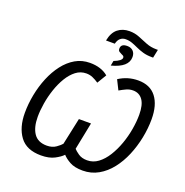

<svg xmlns="http://www.w3.org/2000/svg" viewBox="-174 -1187 1308 1356"><g transform="rotate(20 479.5 -509.5)"><path d="M435 -910Q447 -972 482.5 -1000.5Q518 -1029 570 -1029Q610 -1029 644 -1015Q678 -1001 713 -987Q748 -973 790 -973H802L789 -910H780Q741 -910 712 -918.5Q683 -927 659.5 -938Q636 -949 613 -957.5Q590 -966 563 -966Q541 -966 524.5 -952.5Q508 -939 501 -910ZM527 -755 534 -792Q591 -814 591 -837Q591 -845 586 -849Q581 -853 573 -856Q563 -861 553 -867Q543 -873 543 -889Q543 -925 590 -925Q618 -925 634.5 -908.5Q651 -892 651 -864Q651 -787 527 -755ZM280 10Q171 10 121 -57.5Q71 -125 71 -234Q71 -302 84.5 -371.5Q98 -441 124 -504Q150 -567 188 -616.5Q226 -666 275 -694.5Q324 -723 384 -723Q469 -723 521 -679L479 -609Q455 -625 433 -634.5Q411 -644 385 -644Q342 -644 307.5 -617.5Q273 -591 246.5 -547Q220 -503 202 -449.5Q184 -396 175 -341Q166 -286 166 -239Q166 -160 197 -114.5Q228 -69 295 -69Q336 -69 364 -89Q392 -109 402 -122L445 -323H536L495 -118Q506 -105 532 -87Q558 -69 598 -69Q643 -69 680 -96.5Q717 -124 746 -170.5Q775 -217 795 -273Q815 -329 825 -387.5Q835 -446 835 -497Q835 -571 809 -607.5Q783 -644 736 -644Q710 -644 687 -633.5Q664 -623 638 -608L602 -680Q668 -723 747 -723Q836 -723 882 -663.5Q928 -604 928 -497Q928 -428 913.5 -356Q899 -284 871.5 -218.5Q844 -153 803.5 -101.5Q763 -50 710 -20Q657 10 593 10Q532 10 495.5 -10.5Q459 -31 440 -53Q421 -32 381 -11Q341 10 280 10Z"/></g></svg>

Font: Manna Sans
Style: Italic
Weight: 400
Italic angle: -12°
Designer: Monotype Design Team
Foundry: Monotype Imaging Inc.
Version: Version 2.001.1; ttfautohint (v1.8.2)